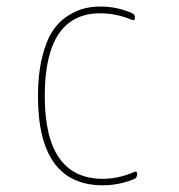

<svg xmlns="http://www.w3.org/2000/svg" viewBox="-20 -550 540 580"><path d="M291 9.8Q94.7 9.8 94.7 -259.8Q94.7 -324.2 106.4 -373.5Q118.2 -422.9 136.2 -452.1Q154.3 -481.4 180.2 -499Q206.1 -516.6 230.5 -523.4Q254.9 -530.3 283.2 -530.3Q333 -530.3 377.9 -510.7Q387.7 -507.8 387.7 -496.1Q387.7 -486.3 377.9 -490.2Q331.1 -509.8 283.2 -509.8Q115.2 -509.8 115.2 -259.8Q115.2 -9.8 291 -9.8Q337.9 -9.8 384.8 -30.3Q394.5 -34.2 394.5 -24.4Q394.5 -12.7 384.8 -8.8Q337.9 9.8 291 9.8Z"/></svg>

Font: Rounded-X Mgen+ 1m thin
Style: Regular
Weight: 100
Designer: [Source Han Sans]
Ryoko NISHIZUKA  (kana & ideographs); Paul D. Hunt (Latin, Greek & Cyrillic); Wenlong ZHANG  (bopomofo
Version: Version 1.059.20150602